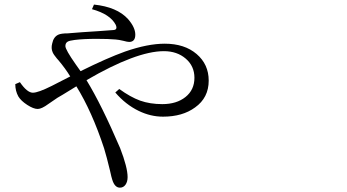

<svg xmlns="http://www.w3.org/2000/svg" viewBox="-20 -781 1540 853"><path d="M512.7 52.7Q489.3 52.7 478.5 16.6Q475.6 8.8 468.8 -22.5Q454.1 -84 442.4 -122.1Q388.7 -285.2 319.3 -397.5Q298.8 -385.7 258.8 -360.4Q243.2 -351.6 235.4 -346.7Q218.8 -335.9 195.3 -319.3Q165 -296.9 147.5 -296.9Q128.9 -296.9 101.1 -314.9Q73.2 -333 61.5 -352.5Q47.9 -377 47.9 -407.2L68.4 -416Q100.6 -369.1 126 -369.1Q149.4 -369.1 210 -399.4L292 -441.4Q270.5 -476.6 240.2 -512.7Q238.3 -515.6 232.4 -521.5Q217.8 -539.1 213.9 -548.8Q206.1 -566.4 211.9 -587.9Q217.8 -617.2 239.3 -627Q252 -632.8 281.2 -632.8Q289.1 -633.8 293 -633.8Q336.9 -637.7 417 -642.6Q470.7 -646.5 483.4 -647.5Q503.9 -648.4 494.1 -670.9Q469.7 -717.8 388.7 -740.2L397.5 -760.7Q500 -750 548.8 -696.3Q581.1 -659.2 581.1 -627Q581.1 -594.7 553.7 -594.7Q545.9 -594.7 528.3 -599.6Q507.8 -604.5 494.1 -605.5Q462.9 -608.4 409.2 -608.4Q350.6 -608.4 311.5 -603.5Q288.1 -600.6 280.3 -595.7Q270.5 -589.8 270.5 -576.2Q270.5 -560.5 316.4 -495.1Q331.1 -474.6 337.9 -464.8Q456.1 -523.4 535.2 -551.8Q635.7 -586.9 711.9 -586.9Q799.8 -586.9 853.5 -541Q907.2 -495.1 907.2 -422.9Q907.2 -346.7 846.7 -303.7Q791 -262.7 704.1 -262.7Q649.4 -262.7 596.7 -288.1Q538.1 -316.4 492.2 -370.1L509.8 -385.7Q559.6 -349.6 602.5 -334Q646.5 -318.4 701.2 -318.4Q764.6 -318.4 804.2 -350.1Q843.8 -381.8 843.8 -435.5Q843.8 -487.3 805.2 -520.5Q766.6 -553.7 708 -553.7Q585.9 -553.7 364.3 -424.8Q430.7 -316.4 513.7 -123Q546.9 -37.1 546.9 5.9Q546.9 26.4 537.6 39.6Q528.3 52.7 512.7 52.7Z"/></svg>

Font: Bpmf Zihi Box R
Style: R
Weight: 400
Foundry: But Ko
Version: Version 1.320